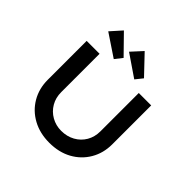

<svg xmlns="http://www.w3.org/2000/svg" viewBox="-230 -1158 1378 1378"><g transform="rotate(45 459.5 -469.0)"><path d="M459 6Q363 6 289 -34.5Q215 -75 173.5 -146Q132 -217 132 -306V-701H263V-312Q263 -255 289 -210.5Q315 -166 360 -140.5Q405 -115 459 -115Q517 -115 563 -140.5Q609 -166 635 -210.5Q661 -255 661 -312V-701H787V-306Q787 -217 745.5 -146Q704 -75 630.5 -34.5Q557 6 459 6ZM569 -747 402 -861 478 -944 613 -802ZM362 -746 193 -859 268 -943 406 -802Z"/></g></svg>

Font: Lexend Giga Medium
Style: Regular
Weight: 500
Designer: Bonnie Shaver-Troup, Thomas Jockin
Foundry: Lexend
Version: Version 1.007